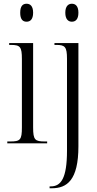

<svg xmlns="http://www.w3.org/2000/svg" viewBox="-20 -766 517 1026"><path d="M122 -650C141 -650 157 -662 157 -698C157 -734 141 -746 122 -746C102 -746 88 -734 88 -698C88 -662 102 -650 122 -650ZM364 -650C383 -650 399 -662 399 -698C399 -734 383 -746 364 -746C346 -746 329 -734 329 -698C329 -662 346 -650 364 -650ZM19 0H232V-10H220C167 -10 157 -18 157 -85V-536H29V-526H38C88 -526 97 -516 97 -450V-85C97 -18 88 -10 34 -10H19ZM245 240H257C337 240 399 198 399 16V-536H271V-526H281C327 -526 338 -516 338 -452V39C338 187 306 230 251 230H245Z"/></svg>

Font: Noto Serif Display ExtraCondensed Light
Style: Regular
Weight: 300
Width: 2
Designer: Monotype Design Team
Foundry: Monotype Imaging Inc.
Version: Version 2.009